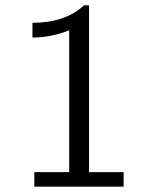

<svg xmlns="http://www.w3.org/2000/svg" viewBox="-20 -696 567 716"><path d="M101 -556V-611Q223 -611 293 -676H312V-54H441V0H108V-54H238V-583Q170 -556 101 -556Z"/></svg>

Font: Coval
Style: ExtraLight
Weight: 250
Foundry: Context Ltd
Version: Version 001.000